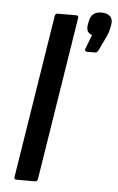

<svg xmlns="http://www.w3.org/2000/svg" viewBox="-52 -740 476 776"><g transform="rotate(5 186.5 -351.5)"><path d="M44 0Q34 0 36 -11L141 -673Q143 -683 152 -683H227Q238 -683 236 -673L131 -11Q129 0 120 0ZM283 -540Q278 -540 276 -543.5Q274 -547 276 -552L298 -609Q285 -613 280 -622.5Q275 -632 277 -648L280 -663Q287 -703 328 -703Q352 -703 363.5 -691.5Q375 -680 372 -659L369 -644Q367 -633 363.5 -623Q360 -613 354 -601L330 -551Q325 -540 317 -540Z"/></g></svg>

Font: Sofia Sans Semi Condensed SemiBold
Style: Italic
Weight: 600
Italic angle: -9°
Version: Version 4.100